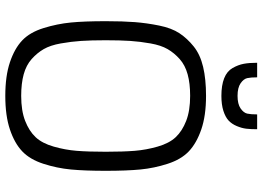

<svg xmlns="http://www.w3.org/2000/svg" viewBox="-153 -824 991 725"><g transform="rotate(90 342.5 -461.5)"><path d="M342 14Q417 14 469 -3.5Q521 -21 551.5 -50Q582 -79 598.5 -130Q615 -181 620 -233.5Q625 -286 625 -365Q625 -444 620 -496Q615 -548 598.5 -599Q582 -650 551.5 -679Q521 -708 469 -726Q417 -744 342 -744Q279 -744 232.5 -733Q186 -722 155.5 -697.5Q125 -673 105.5 -643.5Q86 -614 76.5 -567Q67 -520 63.5 -475Q60 -430 60 -365Q60 -285 65 -233.5Q70 -182 86 -130.5Q102 -79 132.5 -50Q163 -21 215 -3.5Q267 14 342 14ZM342 -46Q295 -46 260.5 -55.5Q226 -65 203 -85.5Q180 -106 165.5 -131Q151 -156 144 -195.5Q137 -235 134.5 -272.5Q132 -310 132 -365Q132 -420 134.5 -457.5Q137 -495 144 -534.5Q151 -574 165.5 -599Q180 -624 203 -644.5Q226 -665 260.5 -674.5Q295 -684 342 -684Q398 -684 436.5 -669Q475 -654 498 -629.5Q521 -605 533.5 -561.5Q546 -518 549.5 -474.5Q553 -431 553 -365Q553 -299 549.5 -255.5Q546 -212 533.5 -168.5Q521 -125 498 -100.5Q475 -76 436.5 -61Q398 -46 342 -46ZM468 -937Q468 -913 466 -896Q464 -879 456 -860Q448 -841 435 -829Q422 -817 398.5 -809.5Q375 -802 342 -802Q302 -802 275.5 -812.5Q249 -823 237 -844Q225 -865 221 -886Q217 -907 217 -937H272Q272 -913 275 -899.5Q278 -886 294.5 -874.5Q311 -863 342 -863Q373 -863 389.5 -874.5Q406 -886 409 -899.5Q412 -913 412 -937Z"/></g></svg>

Font: Glegoo
Style: Regular
Weight: 400
Version: Version 2.0.1; ttfautohint (v0.9) -r 48 -G 60